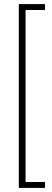

<svg xmlns="http://www.w3.org/2000/svg" viewBox="-20 -836 255 939"><path d="M72 -816H200V-787H105V54H200V83H72Z"/></svg>

Font: Poiret One
Style: Regular
Weight: 400
Designer: Denis Masharov (denis.masharov@gmail.com), Cyreal (Charset Expansion)
Foundry: Denis Masharov
Version: Version 1.101